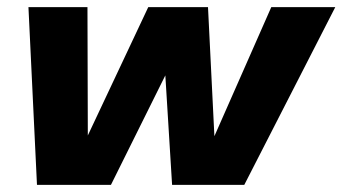

<svg xmlns="http://www.w3.org/2000/svg" viewBox="-20 -520 963 540"><path d="M84 0 60 -500H226L227 -139L397 -500H565L583 -137L743 -500H923L667 0H464L445 -308L292 0Z"/></svg>

Font: Kantumruy Pro
Style: Italic
Weight: 400
Italic angle: -13°
Designer: Sovichet Tep
Foundry: Sovichet Tep
Version: Version 1.002